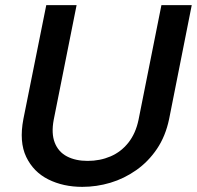

<svg xmlns="http://www.w3.org/2000/svg" viewBox="-20 -720 766 747"><path d="M160 -700H278L189 -254Q179 -201 193 -165Q207 -129 240.5 -111.5Q274 -94 321 -94Q369 -94 410 -111.5Q451 -129 479.5 -165Q508 -201 519 -254L608 -700H726L638 -257Q624 -190 590.5 -140.5Q557 -91 510 -58Q463 -25 409.5 -9Q356 7 300 7Q226 7 168 -22Q110 -51 82 -109.5Q54 -168 71 -257Z"/></svg>

Font: Albert Sans SemiBold
Style: Italic
Weight: 600
Italic angle: -11.25°
Designer: Andreas Rasmussen
Foundry: a.Foundry
Version: Version 1.025